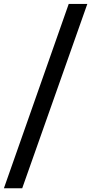

<svg xmlns="http://www.w3.org/2000/svg" viewBox="-54 -832 474 998"><path d="M-33.7 146.5 303.2 -811.5H399.9L61.5 146.5Z"/></svg>

Font: Reddit Sans Condensed SemiBold
Style: Regular
Weight: 600
Designer: Stephen Hutchings
Foundry: Reddit
Version: Version 1.014